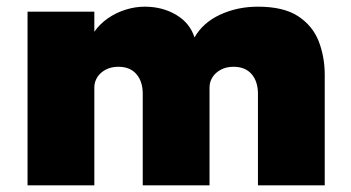

<svg xmlns="http://www.w3.org/2000/svg" viewBox="-20 -555 1050 575"><path d="M62.5 0V-520H262.5V-460Q279.5 -484 304 -500.8Q328.5 -517.5 356.8 -526.2Q385 -535 413.5 -535Q466 -535 507.2 -510.8Q548.5 -486.5 562.5 -443Q588 -487.5 639.5 -511.2Q691 -535 752.5 -535Q830 -535 873.5 -506Q917 -477 934.8 -430.5Q952.5 -384 952.5 -331V0H752.5V-274Q752.5 -311 733.5 -333Q714.5 -355 679.5 -355Q657.5 -355 641.2 -346.2Q625 -337.5 616.2 -323.5Q607.5 -309.5 607.5 -293V0H407.5V-274Q407.5 -311 388.5 -333Q369.5 -355 334.5 -355Q312.5 -355 296.2 -346.2Q280 -337.5 271.2 -323.5Q262.5 -309.5 262.5 -293V0Z"/></svg>

Font: Geologica Cursive Black
Style: Regular
Weight: 900
Designer: Sindre Bremnes, Frode Helland
Foundry: Monokrom Skriftforlag AS
Version: Version 1.010;gftools[0.9.28]